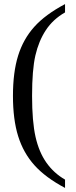

<svg xmlns="http://www.w3.org/2000/svg" viewBox="-20 -714 373 947"><path d="M138.2 -241.2Q138.2 -114.3 155.3 -38.8Q172.4 36.6 209 88.4Q245.6 140.1 300.8 171.9V212.9Q204.1 161.6 149.7 100.8Q95.2 40 69.6 -42.2Q43.9 -124.5 43.9 -241.2Q43.9 -357.4 69.3 -439.2Q94.7 -521 148.9 -581.5Q203.1 -642.1 300.8 -693.8V-652.8Q241.2 -618.7 206.1 -565.2Q170.9 -511.7 154.5 -440.4Q138.2 -369.1 138.2 -241.2Z"/></svg>

Font: Times New Roman
Style: Regular
Weight: 400
Designer: Steve Matteson
Foundry: Ascender Corporation
Version: Version 2.00.3